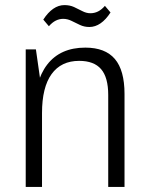

<svg xmlns="http://www.w3.org/2000/svg" viewBox="-20 -734 583 754"><path d="M405 -361Q405 -430 377 -462.5Q349 -495 291 -495Q220 -495 182.5 -443Q145 -391 145 -290L114 -224V-285Q114 -414 165.5 -480.5Q217 -547 315 -547Q393 -547 431 -502.5Q469 -458 469 -365V0H405ZM81 -540H121L145 -372V0H81ZM150 -657Q168 -685 189 -699.5Q210 -714 233 -714Q254 -714 270.5 -706.5Q287 -699 303 -690.5Q319 -682 335 -682Q351 -682 365 -689Q379 -696 392 -711L414 -685Q396 -657 375 -642.5Q354 -628 331 -628Q311 -628 294 -636Q277 -644 261 -652Q245 -660 228 -660Q213 -660 199 -653Q185 -646 172 -631Z"/></svg>

Font: Pathway Extreme SemiCondensed ExtraLight
Style: Regular
Weight: 250
Width: 4
Version: Version 1.001;gftools[0.9.26]